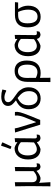

<svg xmlns="http://www.w3.org/2000/svg" viewBox="1254 -2003 934 3482"><g transform="rotate(-90 1721.0 -262.0)"><path d="M83 185 87 -194 83 -453 158 -460V-148Q157 -107 176.5 -84Q196 -61 234 -61Q295 -61 359 -122V-453L434 -460L429 -98Q429 -77 435.5 -68.5Q442 -60 458 -60Q475 -60 493 -66L501 -59L493 -14Q466 3 436 6Q380 -1 365 -64H359Q299 -10 236 6Q178 6 146 -21L158 185Z M818 -705 827 -709 876 -690 879 -680Q871 -663 846.5 -609Q822 -555 808 -526L799 -522L759 -539Q791 -618 818 -705ZM759 6Q670 6 620 -54Q570 -114 570 -220Q570 -333 626 -399Q682 -465 778 -465Q828 -455 879 -415H883V-455L956 -462L952 -98Q952 -76 959.5 -68Q967 -60 987 -60Q1007 -60 1015 -66L1023 -59L1015 -14Q989 3 958 6Q898 -1 884 -57H875Q826 -15 759 6ZM643 -227Q643 -148 673.5 -104.5Q704 -61 756 -61Q812 -61 879 -113L883 -233V-351Q825 -403 767 -403Q711 -403 677 -355Q643 -307 643 -227Z M1432 -458Q1438 -413 1424.5 -361.5Q1411 -310 1365 -194L1286 0H1201L1059 -456L1133 -461L1146 -400L1244 -79H1251L1309 -219Q1347 -309 1359 -360Q1371 -411 1366 -454L1370 -459Z M1677 8Q1587 8 1534 -51Q1481 -110 1481 -210Q1481 -290 1519 -345Q1557 -400 1639 -438L1640 -442Q1591 -478 1566 -509.5Q1541 -541 1541 -585Q1541 -641 1586.5 -673.5Q1632 -706 1711 -706Q1777 -706 1839 -686L1824 -619L1812 -616Q1748 -649 1694 -649Q1655 -649 1632 -631Q1609 -613 1609 -581Q1609 -550 1637 -521.5Q1665 -493 1704.5 -467Q1744 -441 1783.5 -409.5Q1823 -378 1851 -326.5Q1879 -275 1879 -209Q1879 -111 1823.5 -51.5Q1768 8 1677 8ZM1553 -213Q1553 -135 1587 -91.5Q1621 -48 1681 -48Q1740 -48 1774.5 -89.5Q1809 -131 1809 -201Q1809 -273 1776.5 -319.5Q1744 -366 1685 -410Q1615 -376 1584 -330Q1553 -284 1553 -213Z M1974 185 1977 -226Q1977 -342 2028.5 -403Q2080 -464 2177 -464Q2267 -464 2315.5 -407Q2364 -350 2364 -243Q2364 -121 2306 -56.5Q2248 8 2137 8Q2094 8 2050 -3L2052 185ZM2049 -245 2050 -79Q2106 -50 2154 -50Q2217 -50 2253.5 -97Q2290 -144 2290 -234Q2290 -403 2169 -403Q2111 -403 2080 -362.5Q2049 -322 2049 -245Z M2632 6Q2543 6 2493 -54Q2443 -114 2443 -220Q2443 -333 2499 -399Q2555 -465 2651 -465Q2701 -455 2752 -415H2756V-455L2829 -462L2825 -98Q2825 -76 2832.5 -68Q2840 -60 2860 -60Q2880 -60 2888 -66L2896 -59L2888 -14Q2862 3 2831 6Q2771 -1 2757 -57H2748Q2699 -15 2632 6ZM2516 -227Q2516 -148 2546.5 -104.5Q2577 -61 2629 -61Q2685 -61 2752 -113L2756 -233V-351Q2698 -403 2640 -403Q2584 -403 2550 -355Q2516 -307 2516 -227Z M3155 8Q3064 8 3015 -53Q2966 -114 2966 -227Q2966 -458 3192 -458H3419L3423 -453L3417 -400H3303L3302 -394Q3359 -315 3359 -220Q3359 -113 3305 -52.5Q3251 8 3155 8ZM3160 -48Q3222 -48 3254.5 -92Q3287 -136 3287 -218Q3287 -311 3245 -400H3186Q3110 -400 3074.5 -359.5Q3039 -319 3039 -232Q3039 -48 3160 -48Z"/></g></svg>

Font: Alegreya Sans SC
Style: Regular
Weight: 400
Designer: Juan Pablo del Peral
Foundry: Huerta Tipografica
Version: Version 2.007